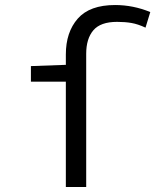

<svg xmlns="http://www.w3.org/2000/svg" viewBox="-20 -744 640 764"><path d="M242 0V-419H103V-481L242 -486V-527Q242 -616 289.5 -670Q337 -724 438 -724Q510 -724 578 -696L559 -634Q529 -648 503.5 -652.5Q478 -657 446 -657Q380 -657 351.5 -623.5Q323 -590 323 -530V0Z"/></svg>

Font: Source Code Pro
Style: Regular
Weight: 400
Monospace: yes
Designer: Paul D. Hunt, Teo Tuominen
Foundry: Adobe Systems Incorporated
Version: Version 2.030;PS 1.000;hotconv 16.6.51;makeotf.lib2.5.65220